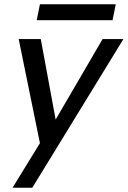

<svg xmlns="http://www.w3.org/2000/svg" viewBox="-20 -684 601 904"><path d="M463 -500H561L132 200H39L168 -10L68 -500H172L242 -121ZM168 -664H525L510 -589H153Z"/></svg>

Font: Albert Sans Medium
Style: Italic
Weight: 500
Italic angle: -11.25°
Designer: Andreas Rasmussen
Foundry: a.Foundry
Version: Version 1.025